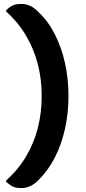

<svg xmlns="http://www.w3.org/2000/svg" viewBox="-20 -790 440 982"><path d="M178 130Q156 152 134.5 162Q113 172 89 172Q69 172 55.5 168Q42 164 32 156Q22 148 11 140V134Q74 77 114 9Q154 -59 173.5 -135.5Q193 -212 193 -295V-303Q193 -387 173 -463.5Q153 -540 113 -608Q73 -676 11 -732V-737Q21 -747 31.5 -754.5Q42 -762 55.5 -766Q69 -770 89 -770Q113 -770 134.5 -760Q156 -750 178 -727Q227 -681 261 -613.5Q295 -546 312.5 -467Q330 -388 330 -303V-295Q330 -211 312.5 -131.5Q295 -52 261 14.5Q227 81 178 130Z"/></svg>

Font: Recursive Casual
Style: Bold
Weight: 700
Version: Version 1.085